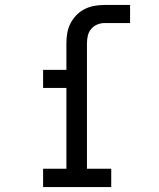

<svg xmlns="http://www.w3.org/2000/svg" viewBox="-20 -755 640 775"><path d="M154 0V-74H248V-400H154V-473H248V-580Q248 -601 251.5 -621.5Q255 -642 264.5 -660.5Q274 -679 288.5 -694Q303 -709 322 -718.5Q341 -728 361.5 -731.5Q382 -735 403 -735H505V-662H403Q387 -662 372.5 -656Q358 -650 348 -638Q338 -626 334.5 -611Q331 -596 331 -580V-74H429V0Z"/></svg>

Font: Iosevka Plex Etoile
Style: Regular
Weight: 400
Designer: Belleve Invis
Foundry: Belleve Invis
Version: Version 25.1.1; ttfautohint (v1.8.4)